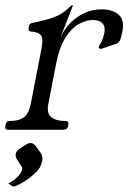

<svg xmlns="http://www.w3.org/2000/svg" viewBox="-46 -486 481 719"><path d="M-14 0Q-29 0 -26 -13L-25 -20Q-23 -33 -10 -33H-8Q25 -33 43.5 -47Q62 -61 69 -96L108 -297Q113 -322 112.5 -336.5Q112 -351 102.5 -358.5Q93 -366 70 -368Q59 -369 61 -380L63 -390Q65 -399 78 -401Q108 -406 147.5 -418.5Q187 -431 216 -461Q221 -466 224 -466H225Q227 -466 227 -465L181 -347Q196 -379 219.5 -402Q243 -425 272 -438Q301 -451 334 -451Q376 -451 398.5 -431Q421 -411 412 -366Q407 -342 402.5 -333.5Q398 -325 389 -322L339 -305Q337 -304 335 -303.5Q333 -303 331 -303Q323 -303 324 -311Q325 -313 326 -315Q327 -317 328 -319Q336 -332 339.5 -343Q343 -354 345 -363Q349 -387 337.5 -399Q326 -411 301 -411Q279 -411 252 -397.5Q225 -384 201 -348Q177 -312 164 -247L135 -97Q128 -62 146 -47.5Q164 -33 196 -33H199Q212 -33 210 -20L209 -13Q206 0 191 0ZM107 88Q115 100 112 118Q111 122 109.5 125.5Q108 129 107 133Q101 148 86 162Q71 176 53.5 188Q36 200 22 206.5Q8 213 4 213Q1 212 -2 209.5Q-5 207 -15 201Q7 190 21 175Q35 160 37 148Q38 141 34 136L18 112Q11 100 13 90Q15 80 26 72L50 56Q63 48 72 50Q82 52 90 64Z"/></svg>

Font: Young Serif Light
Style: Italic
Weight: 300
Italic angle: -10.979°
Designer: Bastien Sozeau
Foundry: NBR — Bastien Sozeau
Version: Version 5.001